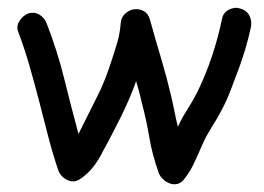

<svg xmlns="http://www.w3.org/2000/svg" viewBox="-20 -446 686 498"><path d="M630.9 -376Q625 -348.6 617.2 -321.8Q609.4 -294.9 599.6 -268.6Q588.9 -241.2 579.1 -214.4Q569.3 -187.5 555.7 -162.1Q543 -137.7 528.3 -114.7Q513.7 -91.8 502.9 -66.4Q493.2 -43.9 482.9 -22Q472.7 0 457 19.5Q449.2 29.3 439.5 31.2Q429.7 33.2 420.4 29.8Q411.1 26.4 402.8 18.6Q394.5 10.7 391.6 2Q375 -43.9 367.2 -90.3Q359.4 -136.7 346.7 -183.6Q343.8 -197.3 340.3 -210Q336.9 -222.7 333 -235.4Q325.2 -212.9 315.9 -191.4Q306.6 -169.9 295.9 -147.5Q284.2 -125 272.5 -101.6Q260.7 -78.1 248 -55.7Q237.3 -33.2 222.7 -14.2Q208 4.9 187.5 18.6Q170.9 29.3 153.8 20.5Q136.7 11.7 130.9 -4.9Q116.2 -48.8 104.5 -94.2Q92.8 -139.6 81.1 -185.1Q69.3 -230.5 56.6 -274.9Q43.9 -319.3 27.3 -363.3Q21.5 -377.9 30.8 -392.1Q40 -406.2 53.7 -411.1Q70.3 -416 83.5 -407.2Q96.7 -398.4 101.6 -383.8Q128.9 -313.5 146.5 -242.2Q164.1 -170.9 183.6 -98.6L189.5 -110.4Q200.2 -131.8 210.4 -152.3Q220.7 -172.9 231.4 -194.3Q243.2 -216.8 252.4 -240.7Q261.7 -264.6 269.5 -289.1Q277.3 -312.5 284.2 -335.9Q291 -359.4 293 -384.8Q293.9 -400.4 304.2 -410.2Q314.5 -419.9 327.6 -421.9Q340.8 -423.8 352.5 -417.5Q364.3 -411.1 369.1 -394.5Q382.8 -344.7 397.5 -295.9Q412.1 -247.1 423.8 -197.3Q428.7 -176.8 432.6 -156.7Q436.5 -136.7 441.4 -117.2Q452.1 -140.6 466.3 -162.6Q480.5 -184.6 492.2 -208Q513.7 -252 529.8 -300.3Q545.9 -348.6 555.7 -396.5Q558.6 -413.1 573.7 -420.9Q588.9 -428.7 603.5 -423.8Q620.1 -418.9 627 -405.3Q633.8 -391.6 630.9 -376Z"/></svg>

Font: Schoolbell
Style: Regular
Weight: 400
Designer: Font Diner, Inc
Foundry: Font Diner, Inc
Version: Version 1.001